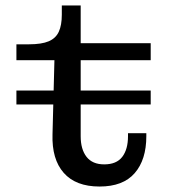

<svg xmlns="http://www.w3.org/2000/svg" viewBox="-20 -672 635 702"><path d="M344 10Q257 10 213 -40Q169 -90 172 -181L179 -452H40V-510H86Q132 -510 158 -521Q184 -532 195 -556Q206 -580 206 -618V-652H275V-174Q275 -126 296.5 -98.5Q318 -71 361 -71Q406 -71 427 -98.5Q448 -126 448 -174V-185H515V-174Q515 -88 472.5 -39Q430 10 344 10ZM275 -452V-514H531V-452ZM40 -290V-341H531V-290Z"/></svg>

Font: Montagu Slab 24pt
Style: Regular
Weight: 400
Designer: Florian Karsten
Foundry: Florian Karsten
Version: Version 1.000